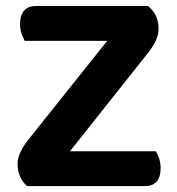

<svg xmlns="http://www.w3.org/2000/svg" viewBox="-20 -629 599 649"><path d="M75.6 -156.6 436.5 -608.7H480.4Q515.9 -579.5 515.9 -532.4Q515.9 -511.1 506.4 -491.2Q496.9 -471.3 481.7 -452L123.1 0H71.6Q57.7 -11.6 48.6 -30.9Q39.4 -50.1 39.4 -74.3Q39.4 -95.6 49.9 -116.6Q60.3 -137.7 75.6 -156.6ZM92 0 153.7 -117.8H506.9Q512.9 -108.2 517.9 -93.4Q522.9 -78.7 522.9 -60.4Q522.9 -29.9 509.1 -14.9Q495.3 0 471.4 0ZM452.8 -608.7 403.9 -490.8H63.7Q58.1 -500.4 52.9 -515.1Q47.8 -529.7 47.8 -547.6Q47.8 -578.4 61.9 -593.6Q76 -608.7 100.2 -608.7Z"/></svg>

Font: Baloo Tamma 2
Style: Regular
Weight: 400
Designer: Divya Kowshik, Shuchita Grover and Ek Type
Foundry: Ek Type
Version: Version 1.700